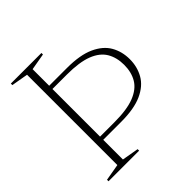

<svg xmlns="http://www.w3.org/2000/svg" viewBox="-183 -807 938 938"><g transform="rotate(-45 286.0 -337.5)"><path d="M491.5 -348Q491.5 -399 469.5 -436Q447.5 -473 396.8 -492.8Q346 -512.5 259.5 -512.5H140L140.5 -535H283.5Q373.5 -535 428 -510Q482.5 -485 506.5 -443Q530.5 -401 530.5 -348Q530.5 -296 506.5 -253.5Q482.5 -211 428 -186.2Q373.5 -161.5 283.5 -161.5H140V-183.5H259.5Q346 -183.5 396.8 -203.5Q447.5 -223.5 469.5 -260.2Q491.5 -297 491.5 -348ZM246.5 -10.5V0H35V-10.5L121.5 -25.5V-649.5L35 -664.5V-675H246.5V-664.5L160 -649.5V-25.5Z"/></g></svg>

Font: Newsreader 24pt ExtraLight
Style: Regular
Weight: 250
Designer: Hugues Gentile
Foundry: Production Type
Version: Version 1.003